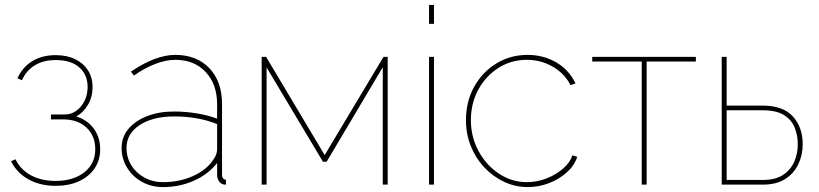

<svg xmlns="http://www.w3.org/2000/svg" viewBox="-20 -750 3326 780"><path d="M206 5Q143 5 95.5 -21.5Q48 -48 25 -95L43 -103Q63 -61 105.5 -38Q148 -15 206 -15Q278 -15 322.5 -50Q367 -85 367 -144Q367 -197 332.5 -230.5Q298 -264 239 -265H187V-285H245Q269 -285 290 -300Q311 -315 323.5 -340.5Q336 -366 336 -396Q336 -446 302.5 -476Q269 -506 206 -506Q157 -506 122 -485Q87 -464 69 -424L51 -432Q71 -477 111 -501.5Q151 -526 206 -526Q251 -526 284.5 -510Q318 -494 337 -465Q356 -436 356 -396Q356 -356 337.5 -324.5Q319 -293 290 -277Q335 -263 361 -227.5Q387 -192 387 -144Q387 -99 364 -65.5Q341 -32 300.5 -13.5Q260 5 206 5Z M474 -149Q474 -193 501.5 -226Q529 -259 577 -278Q625 -297 688 -297Q732 -297 778.5 -289.5Q825 -282 862 -268V-327Q862 -408 815.5 -457.5Q769 -507 692 -507Q655 -507 611.5 -490.5Q568 -474 524 -443L512 -459Q562 -493 607 -510Q652 -527 692 -527Q779 -527 830.5 -473Q882 -419 882 -327V-40Q882 -30 886.5 -25Q891 -20 898 -20V0Q892 0 889 -0.5Q886 -1 884 -2Q874 -6 868 -16.5Q862 -27 862 -40V-88Q826 -42 768 -16Q710 10 642 10Q595 10 557 -11Q519 -32 496.5 -68.5Q474 -105 474 -149ZM847 -102Q855 -113 858.5 -123.5Q862 -134 862 -143V-246Q822 -262 778.5 -269.5Q735 -277 688 -277Q601 -277 547.5 -242Q494 -207 494 -149Q494 -110 513.5 -78.5Q533 -47 567 -28.5Q601 -10 642 -10Q709 -10 764.5 -35Q820 -60 847 -102Z M1043 0V-519H1061L1299 -120L1538 -519H1555V0H1535V-477L1307 -93H1292L1063 -476V0Z M1723 0V-519H1743V0ZM1723 -653V-730H1743V-653Z M2124 10Q2073 10 2027.5 -11.5Q1982 -33 1947 -70.5Q1912 -108 1892.5 -157Q1873 -206 1873 -262Q1873 -337 1906 -397Q1939 -457 1996 -492Q2053 -527 2123 -527Q2188 -527 2240 -496.5Q2292 -466 2318 -411L2298 -404Q2273 -452 2225 -479.5Q2177 -507 2120 -507Q2057 -507 2005.5 -474.5Q1954 -442 1923.5 -386.5Q1893 -331 1893 -262Q1893 -194 1924 -136.5Q1955 -79 2007 -44.5Q2059 -10 2121 -10Q2162 -10 2201 -25.5Q2240 -41 2268.5 -66Q2297 -91 2305 -119L2325 -113Q2314 -78 2283 -50Q2252 -22 2210.5 -6Q2169 10 2124 10Z M2587 0V-500H2386V-519H2807V-500H2607V0Z M2912 0V-519H2932V-321H3078Q3161 -321 3201 -277Q3241 -233 3241 -164Q3241 -120 3223 -82.5Q3205 -45 3169.5 -22.5Q3134 0 3080 0ZM2932 -19H3080Q3131 -19 3162 -40Q3193 -61 3207 -94Q3221 -127 3221 -164Q3221 -200 3208.5 -231.5Q3196 -263 3165 -282.5Q3134 -302 3078 -302H2932Z"/></svg>

Font: Raleway Thin
Style: Regular
Weight: 100
Designer: Matt McInerney, Pablo Impallari, Rodrigo Fuenzalida
Foundry: Matt McInerney, Pablo Impallari, Rodrigo Fuenzalida
Version: Version 4.026